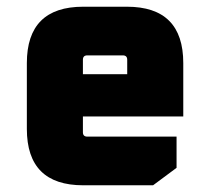

<svg xmlns="http://www.w3.org/2000/svg" viewBox="-20 -552 626 572"><path d="M60 -168V-364Q60 -532 228 -532H358Q526 -532 526 -364V-205H227V-158Q227 -145 240 -145H506V-52L436 0H228Q60 0 60 -168ZM227 -331H359V-374Q359 -387 346 -387H240Q227 -387 227 -374Z"/></svg>

Font: Oxanium ExtraLight ExtraBold
Style: Regular
Weight: 800
Version: Version 2.000